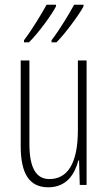

<svg xmlns="http://www.w3.org/2000/svg" viewBox="-20 -786 458 816"><path d="M335 -759V-766H295C277 -732 232 -657 199 -615V-606H220C258 -644 318 -726 335 -759ZM218 -759V-766H178C159 -731 117 -661 82 -615V-606H103C143 -645 201 -725 218 -759ZM348 -529H311V-233C311 -90 266 -25 190 -25C135 -25 105 -70 105 -174V-529H68V-165C68 -49 104 10 185 10C264 10 298 -47 313 -104H316L319 0H348Z"/></svg>

Font: Noto Sans Sinhala UI ExtraCondensed ExtraLight
Style: Regular
Weight: 200
Width: 2
Designer: Jelle Bosma - Monotype Design Team
Foundry: Monotype Imaging Inc.
Version: Version 2.006